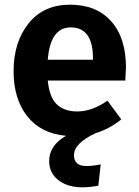

<svg xmlns="http://www.w3.org/2000/svg" viewBox="-20 -566 593 820"><path d="M377 -311V-317Q377 -449 282 -449Q195 -449 184 -311ZM518 -277Q518 -267 515 -222H184Q191 -150 223 -120Q255 -90 310 -90Q373 -90 439 -136L498 -56Q447 -15 390 2Q296 45 296 97Q296 143 349 143Q378 143 410 136L400 227Q363 234 332 234Q269 234 229.5 203.5Q190 173 190 122Q190 55 262 14Q154 4 96 -70Q38 -144 38 -262Q38 -386 102 -466Q166 -546 279 -546Q392 -546 455 -475Q518 -404 518 -277Z"/></svg>

Font: FiraSans
Style: Regular
Weight: 600
Designer: Carrois Corporate & Edenspiekermann AG
Foundry: Carrois Corporate GbR & Edenspiekermann AG
Version: Version 3.106;PS 003.106;hotconv 1.0.70;makeotf.lib2.5.58329